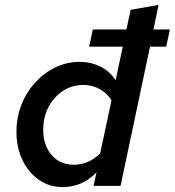

<svg xmlns="http://www.w3.org/2000/svg" viewBox="-20 -757 712 782"><path d="M235 5Q181 5 138.5 -24.5Q96 -54 71.5 -105Q47 -156 47 -220Q47 -278 67 -329.5Q87 -381 123 -420.5Q159 -460 205.5 -482.5Q252 -505 304 -505Q351 -505 389.5 -485.5Q428 -466 451 -430L480 -567H343L358 -637H495L512 -717L626 -737L605 -637H672L657 -567H591L471 0H361L373 -55Q343 -24 308.5 -9.5Q274 5 235 5ZM281 -86Q340 -86 388 -132L434 -348Q417 -377 386.5 -394Q356 -411 319 -411Q273 -411 236 -386.5Q199 -362 177.5 -321Q156 -280 156 -228Q156 -166 190 -126Q224 -86 281 -86Z"/></svg>

Font: Red Hat Mono Medium
Style: Italic
Weight: 500
Italic angle: -12°
Monospace: yes
Designer: Pentagram, MCKL
Foundry: Pentagram, MCKL
Version: Version 1.023; ttfautohint (v1.8.3)